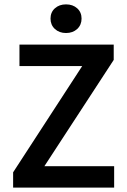

<svg xmlns="http://www.w3.org/2000/svg" viewBox="-20 -858 580 878"><path d="M40 0V-70L356 -556H69V-654H500V-584L183 -98H502V0ZM282 -707Q251 -707 231 -725.5Q211 -744 211 -773Q211 -802 231 -820Q251 -838 282 -838Q313 -838 333 -820Q353 -802 353 -773Q353 -744 333 -725.5Q313 -707 282 -707Z"/></svg>

Font: Giro Semibold
Style: Regular
Weight: 600
Designer: Paul D. Hunt
Foundry: Adobe Systems Incorporated
Version: Version 1.000;PS 1.0;hotconv 1.0.88;makeotf.lib2.5.647800